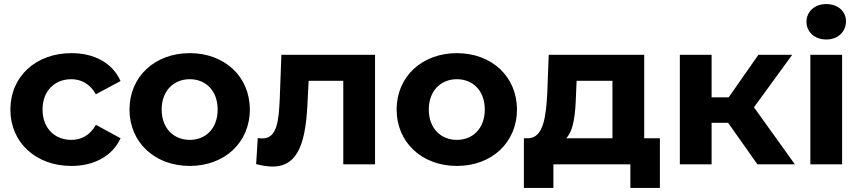

<svg xmlns="http://www.w3.org/2000/svg" viewBox="-20 -807 4231 943"><path d="M331 8C444 8 533 -42 572 -128L451 -194C422 -142 379 -120 330 -120C251 -120 189 -175 189 -269C189 -363 251 -418 330 -418C379 -418 422 -395 451 -344L572 -409C533 -497 444 -546 331 -546C156 -546 31 -431 31 -269C31 -107 156 8 331 8Z M912 8C1083 8 1207 -107 1207 -269C1207 -431 1083 -546 912 -546C741 -546 616 -431 616 -269C616 -107 741 8 912 8ZM912 -120C834 -120 774 -176 774 -269C774 -362 834 -418 912 -418C990 -418 1049 -362 1049 -269C1049 -176 990 -120 912 -120Z M1362 -538 1354 -322C1349 -220 1343 -127 1269 -127C1262 -127 1254 -128 1246 -129L1238 -1C1269 7 1295 11 1319 11C1452 11 1483 -123 1491 -315L1496 -410H1666V0H1822V-538Z M2224 8C2395 8 2519 -107 2519 -269C2519 -431 2395 -546 2224 -546C2053 -546 1928 -431 1928 -269C1928 -107 2053 8 2224 8ZM2224 -120C2146 -120 2086 -176 2086 -269C2086 -362 2146 -418 2224 -418C2302 -418 2361 -362 2361 -269C2361 -176 2302 -120 2224 -120Z M3144 -128V-538H2675L2668 -352C2662 -235 2649 -130 2575 -128H2553V116H2698V0H3076V116H3221V-128ZM2812 -410H2988V-128H2761C2799 -168 2806 -250 2809 -341Z M3700 0H3884L3683 -280L3871 -538H3705L3559 -329H3475V-538H3319V0H3475V-204H3556Z M4038 -613C4096 -613 4135 -651 4135 -703C4135 -751 4096 -787 4038 -787C3980 -787 3941 -749 3941 -700C3941 -651 3980 -613 4038 -613ZM3960 0H4116V-538H3960Z"/></svg>

Font: Talent SemiBold
Style: Bold
Weight: 700
Designer: Mike Powis
Version: Version 1.001;hotconv 1.0.109;makeotfexe 2.5.65596